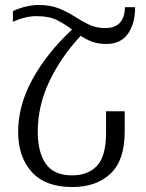

<svg xmlns="http://www.w3.org/2000/svg" viewBox="-20 -743 586 773"><path d="M32 -655V-698Q56 -710 84 -716.5Q112 -723 134 -723Q183 -723 217.5 -709Q252 -695 280.5 -676.5Q309 -658 338 -644Q367 -630 403 -630Q445 -630 464 -653Q483 -676 483 -714H524Q524 -648 495 -607Q466 -566 408 -566Q374 -566 349.5 -575.5Q325 -585 305 -599Q225 -513 178.5 -415Q132 -317 132 -213Q132 -130 164.5 -83.5Q197 -37 270 -37Q335 -37 371 -76Q407 -115 407 -208V-295H482V-212Q482 -98 425 -44Q368 10 271 10Q162 10 107.5 -51Q53 -112 53 -212Q53 -319 111 -424.5Q169 -530 270 -624Q243 -645 210.5 -661.5Q178 -678 127 -678Q81 -678 32 -655Z"/></svg>

Font: Noto Serif Armenian Condensed
Style: Regular
Weight: 400
Width: 3
Designer: Monotype Design Team
Foundry: Monotype Imaging Inc.
Version: Version 2.008; ttfautohint (v1.8.4.7-5d5b)